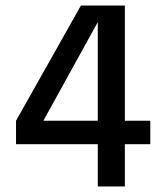

<svg xmlns="http://www.w3.org/2000/svg" viewBox="-20 -675 586 695"><path d="M432 0H334V-153H38V-238L273 -655H432V-238H524V-153H432ZM334 -238V-595L137 -238Z"/></svg>

Font: Hind Mysuru Medium
Style: Regular
Weight: 500
Designer: Manushi Parikh, Hitesh Malaviya
Foundry: Indian Type Foundry
Version: Version 0.703;PS 1.0;hotconv 1.0.86;makeotf.lib2.5.63406